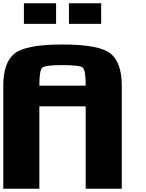

<svg xmlns="http://www.w3.org/2000/svg" viewBox="-20 -1145 884 1165"><path d="M500 -625Q500 -718.8 482.4 -734.4Q464.8 -750 359.4 -750Q253.9 -750 236.3 -734.4Q218.8 -718.8 218.8 -625ZM0 -625Q0 -765.6 68.4 -820.3Q136.7 -875 359.4 -875Q582 -875 650.4 -820.3Q718.8 -765.6 718.8 -625V0H500V-500H218.8V0H0ZM593.8 -1125V-1000H398.4V-1125ZM320.3 -1125V-1000H125V-1125Z"/></svg>

Font: CraftyPE
Style: Regular
Weight: 400
Designer: Erek Butcher
Foundry: Haunted Coop
Version: Version 0.018;April 4, 2024;FontCreator 15.0.0.2962 64-bit